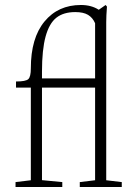

<svg xmlns="http://www.w3.org/2000/svg" viewBox="-20 -746 542 766"><path d="M42 0V-19.5L103 -26.9V-396.5H43.9V-420.9Q83 -420.9 93 -430.4Q103 -439.9 103 -473.1Q103 -594.2 157.5 -660.2Q211.9 -726.1 302.7 -726.1Q344.7 -726.1 374 -707L401.4 -726.1L406.7 -719.7Q403.8 -682.6 403.8 -657.7V-26.9L465.8 -19.5V0H298.3V-19.5L359.4 -26.9V-396.5H147.5V-27.3L228.5 -19.5V0ZM147.5 -460V-433.1H359.4V-653.3Q349.6 -675.8 331.1 -686.8Q312.5 -697.8 280.3 -697.8Q233.4 -697.8 204.8 -675.3Q176.3 -652.8 161.9 -600.3Q147.5 -547.9 147.5 -460Z"/></svg>

Font: Elstob ExtraLight
Style: Regular
Weight: 200
Designer: Peter S. Baker
Version: Version 1.015